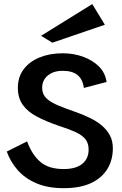

<svg xmlns="http://www.w3.org/2000/svg" viewBox="-20 -936 611 963"><path d="M299.4 7.8Q219.5 7.8 162 -16.9Q104.5 -41.7 68.2 -83.5Q31.8 -125.3 14 -175.8L115.9 -226.9Q140.5 -159.7 182.5 -123.9Q224.6 -88.1 299.4 -88.1Q360.3 -88.1 392.4 -114Q424.5 -139.9 424.5 -185.6Q424.5 -219.4 406.8 -239.8Q389.1 -260.2 356 -274.9Q322.8 -289.7 275.8 -304.7Q210 -327.2 164.1 -351.7Q118.1 -376.2 93.9 -410.6Q69.6 -445 69.6 -495.7Q69.6 -549.7 98.5 -588.3Q127.4 -627 178.5 -647.9Q229.6 -668.8 294.4 -668.8Q348.5 -668.8 396.2 -651.7Q443.9 -634.5 476 -602.8Q508.1 -571 514.6 -524.8L400.6 -494.9Q394.9 -538.3 368.9 -559.5Q342.9 -580.8 294.4 -580.8Q247.9 -580.8 219.7 -557.2Q191.5 -533.7 191.5 -495.7Q191.5 -471.5 203.4 -454.2Q215.3 -436.9 241.7 -421.9Q268.1 -406.9 312.4 -391.2Q340.4 -381.3 372.3 -369.5Q404.3 -357.7 435.2 -342.4Q466.1 -327.1 491 -306.2Q515.9 -285.2 531 -257.3Q546 -229.5 546 -192.3Q546 -133.3 518.3 -88.2Q490.7 -43 436.3 -17.6Q382 7.8 299.4 7.8ZM242.5 -721.8 186.1 -756.5 442.8 -915.6 505.9 -811.9Z"/></svg>

Font: Panamera Thin
Style: Regular
Weight: 100
Designer: Bastien Sozeau
Foundry: NBR — Bastien Sozeau
Version: Version 3.003;gftools[0.9.33]